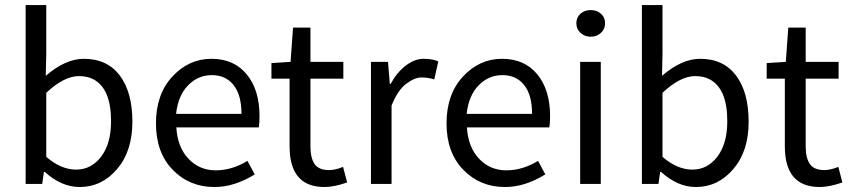

<svg xmlns="http://www.w3.org/2000/svg" viewBox="-20 -732 3385 764"><path d="M421.9 -250Q421.9 -378.4 352.5 -416Q328.1 -429.2 293.9 -429.2Q234.9 -429.2 164.1 -362.8V-107.9Q222.7 -57.1 283 -57.1Q343.3 -57.1 382.6 -108.9Q421.9 -160.6 421.9 -250ZM82 0V-711.9H164.1V-518.1L162.1 -430.2Q240.2 -498 314 -498Q406.7 -498 456.8 -431.4Q506.8 -364.7 506.8 -247.6Q506.8 -130.4 445.8 -59.1Q384.8 12.2 296.9 12.2Q224.6 12.2 158.2 -47.9H154.8L147.9 0Z M940.9 -278.8Q940.9 -354 909.4 -393.6Q877.9 -433.1 823 -433.1Q768.1 -433.1 728.3 -392.3Q688.5 -351.6 680.7 -278.8ZM833.5 12.2Q733.9 12.2 667.2 -56.4Q600.6 -125 600.6 -241Q600.6 -356.9 666 -427.5Q731.4 -498 821.3 -498Q911.1 -498 961.9 -436Q1012.7 -374 1012.7 -270Q1012.7 -243.2 1009.8 -225.1H681.6Q686.5 -146 730.2 -100.1Q773.9 -54.2 838.4 -54.2Q902.8 -54.2 964.8 -91.8L993.7 -38.1Q912.6 12.2 833.5 12.2Z M1132.3 -149.9V-418.9H1060.1V-481L1136.2 -485.8L1146 -622.1H1215.3V-485.8H1346.2V-418.9H1215.3V-148.9Q1215.3 -104 1231.7 -79.6Q1248 -55.2 1290 -55.2Q1313.5 -55.2 1345.2 -67.9L1361.3 -5.9Q1308.6 12.2 1271 12.2Q1132.3 12.2 1132.3 -149.9Z M1538.1 0H1456.1V-485.8H1523.9L1531.2 -397.9H1534.2Q1559.1 -443.8 1594.5 -470.9Q1629.9 -498 1665.3 -498Q1700.7 -498 1724.1 -487.8L1708 -416Q1683.6 -423.8 1657 -423.8Q1630.4 -423.8 1596.7 -398.9Q1563 -374 1538.1 -312Z M2097.2 -278.8Q2097.2 -354 2065.7 -393.6Q2034.2 -433.1 1979.2 -433.1Q1924.3 -433.1 1884.5 -392.3Q1844.7 -351.6 1836.9 -278.8ZM1989.7 12.2Q1890.1 12.2 1823.5 -56.4Q1756.8 -125 1756.8 -241Q1756.8 -356.9 1822.3 -427.5Q1887.7 -498 1977.5 -498Q2067.4 -498 2118.2 -436Q2168.9 -374 2168.9 -270Q2168.9 -243.2 2166 -225.1H1837.9Q1842.8 -146 1886.5 -100.1Q1930.2 -54.2 1994.6 -54.2Q2059.1 -54.2 2121.1 -91.8L2149.9 -38.1Q2068.8 12.2 1989.7 12.2Z M2288.6 -485.8H2370.6V0H2288.6ZM2371.1 -601.1Q2354.5 -585.9 2330.6 -585.9Q2306.6 -585.9 2290 -601.1Q2273.4 -616.2 2273.4 -639.6Q2273.4 -663.1 2290 -677.5Q2306.6 -691.9 2330.6 -691.9Q2354.5 -691.9 2371.1 -677.5Q2387.7 -663.1 2387.7 -639.6Q2387.7 -616.2 2371.1 -601.1Z M2874 -250Q2874 -378.4 2804.7 -416Q2780.3 -429.2 2746.1 -429.2Q2687 -429.2 2616.2 -362.8V-107.9Q2674.8 -57.1 2735.1 -57.1Q2795.4 -57.1 2834.7 -108.9Q2874 -160.6 2874 -250ZM2534.2 0V-711.9H2616.2V-518.1L2614.3 -430.2Q2692.4 -498 2766.1 -498Q2858.9 -498 2908.9 -431.4Q2959 -364.7 2959 -247.6Q2959 -130.4 2897.9 -59.1Q2836.9 12.2 2749 12.2Q2676.8 12.2 2610.4 -47.9H2606.9L2600.1 0Z M3103 -149.9V-418.9H3030.8V-481L3106.9 -485.8L3116.7 -622.1H3186V-485.8H3316.9V-418.9H3186V-148.9Q3186 -104 3202.4 -79.6Q3218.8 -55.2 3260.7 -55.2Q3284.2 -55.2 3315.9 -67.9L3332 -5.9Q3279.3 12.2 3241.7 12.2Q3103 12.2 3103 -149.9Z"/></svg>

Font: SourceSansPro-Regular
Style: Regular
Weight: 400
Designer: Paul D. Hunt
Foundry: Adobe Systems Incorporated
Version: Version 1.050;PS Version 1.000;hotconv 1.0.70;makeotf.lib2.5